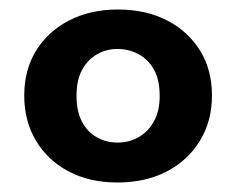

<svg xmlns="http://www.w3.org/2000/svg" viewBox="-20 -732 497 404"><path d="M227 -348Q169 -348 125 -371Q81 -394 56 -435.5Q31 -477 31 -531Q31 -585 56 -625.5Q81 -666 125.5 -689Q170 -712 228 -712Q287 -712 331.5 -689Q376 -666 401 -625.5Q426 -585 426 -531Q426 -477 400.5 -435.5Q375 -394 330.5 -371Q286 -348 227 -348ZM227 -432Q251 -432 271 -443Q291 -454 303.5 -476Q316 -498 316 -530Q316 -564 304 -585.5Q292 -607 271.5 -618Q251 -629 227 -629Q204 -629 184.5 -618Q165 -607 153 -585.5Q141 -564 141 -530Q141 -498 152.5 -476Q164 -454 184 -443Q204 -432 227 -432Z"/></svg>

Font: DM Sans 36pt ExtraBold
Style: Regular
Weight: 800
Designer: Colophon Foundry, Jonny Pinhorn
Foundry: Colophon Foundry
Version: Version 4.004;gftools[0.9.30]